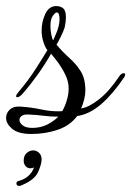

<svg xmlns="http://www.w3.org/2000/svg" viewBox="-66 -413 432 632"><path d="M43 82Q54 82 62.5 90Q71 98 71 112Q71 127 59.5 153Q48 179 7 196Q4 197 2 198Q0 199 -2 199Q-12 199 -12 191Q-12 183 -2 182Q34 171 46 138Q41 141 34 141Q25 141 18.5 134Q12 127 12 116Q12 99 22 90.5Q32 82 43 82ZM37 28Q-6 28 -26 11Q-46 -6 -46 -25Q-46 -41 -33.5 -52.5Q-21 -64 2 -62Q36 -60 71 -52.5Q106 -45 139 -47Q148 -63 154 -83Q160 -103 160 -122Q160 -144 149.5 -166Q139 -188 125.5 -206.5Q112 -225 102 -236Q82 -201 58.5 -168Q35 -135 8 -104Q-2 -93 -9 -93Q-13 -93 -13 -97Q-13 -101 -2 -114Q27 -148 52 -187Q77 -226 90 -248Q83 -256 77 -274.5Q71 -293 71 -312Q71 -341 83 -367Q95 -393 119 -393Q133 -393 142 -385.5Q151 -378 151 -356Q151 -349 150 -341Q149 -333 147 -323Q143 -310 134 -292Q125 -274 120 -266Q141 -241 163 -221.5Q185 -202 200 -178Q215 -154 215 -115Q215 -102 211 -85.5Q207 -69 201 -56Q227 -60 260.5 -86.5Q294 -113 326 -161Q333 -172 341 -172Q346 -172 346 -167Q346 -164 343 -159Q306 -104 267.5 -70.5Q229 -37 188 -31Q165 0 124.5 14Q84 28 37 28ZM109 -280Q112 -288 117.5 -299.5Q123 -311 127 -327Q130 -339 130 -349Q130 -372 121 -372Q116 -372 108 -361Q100 -350 100 -328Q100 -315 102.5 -301Q105 -287 109 -280ZM40 8Q67 8 88.5 -2.5Q110 -13 126 -29Q100 -29 77 -32Q54 -35 28 -36Q13 -37 5.5 -31.5Q-2 -26 -2 -18Q-2 -9 8.5 -0.5Q19 8 40 8Z"/></svg>

Font: Gwendolyn
Style: Bold
Weight: 700
Designer: Robert E. Leuschke
Foundry: Robert E. Leuschke
Version: Version 1.010; ttfautohint (v1.8.3)